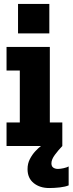

<svg xmlns="http://www.w3.org/2000/svg" viewBox="-20 -737 366 969"><path d="M13 0V-119H80V-381H13V-500H231.5V-119H294.5V0ZM326.5 103V198.5Q310.5 205.5 282.5 208.8Q254.5 212 228.5 212Q181 212 150 187Q119 162 119 116.5Q119 88.5 130.8 65.8Q142.5 43 158.5 26Q174.5 9 186.5 0H294.5Q275 20 257.2 44Q239.5 68 239.5 87Q239.5 102.5 249 109Q258.5 115.5 272.5 115.5Q284.5 115.5 301.2 111.8Q318 108 326.5 103ZM71 -717H229V-568.5H71Z"/></svg>

Font: Trispace Condensed
Style: Bold
Weight: 700
Width: 3
Designer: Tyler Finck
Foundry: Etcetera Type Company
Version: Version 1.210; ttfautohint (v1.8.3)